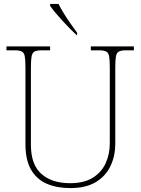

<svg xmlns="http://www.w3.org/2000/svg" viewBox="-20 -951 719 981"><path d="M340 10Q271 10 219.5 -12Q168 -34 139 -83.5Q110 -133 110 -214V-606Q110 -645 106.5 -663.5Q103 -682 91 -688Q79 -694 54 -694H13V-714H236V-694H194Q169 -694 157 -688Q145 -682 141.5 -663.5Q138 -645 138 -606V-210Q138 -110 191.5 -62.5Q245 -15 338 -15Q409 -15 453.5 -42.5Q498 -70 519.5 -116.5Q541 -163 541 -219V-606Q541 -645 537.5 -663.5Q534 -682 522 -688Q510 -694 485 -694H444V-714H664V-694H625Q600 -694 588 -688Q576 -682 572.5 -663.5Q569 -645 569 -606V-218Q569 -153 544 -101.5Q519 -50 468.5 -20Q418 10 340 10ZM372 -771Q357 -785 337.5 -804.5Q318 -824 298 -846Q278 -868 261.5 -888Q245 -908 236 -921V-931H279Q290 -909 306.5 -882Q323 -855 341.5 -829Q360 -803 374 -784V-771Z"/></svg>

Font: Noto Serif Hebrew Thin
Style: Regular
Weight: 250
Version: Version 2.003